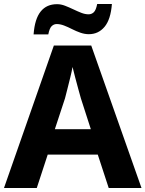

<svg xmlns="http://www.w3.org/2000/svg" viewBox="-20 -946 732 966"><path d="M527 0 472 -168H220L165 0H0L251 -717H439L692 0ZM387 -451Q383 -466 374.5 -496Q366 -526 358 -557.5Q350 -589 345 -609Q341 -586 333.5 -556Q326 -526 319 -498Q312 -470 307 -451L256 -296H437ZM149 -773Q152 -813 161 -841.5Q170 -870 185 -888.5Q200 -907 220.5 -916Q241 -925 267 -925Q287 -925 307.5 -917Q328 -909 349 -899Q370 -889 389 -881.5Q408 -874 426 -874Q441 -874 452 -884.5Q463 -895 469 -926H543Q537 -848 506 -811Q475 -774 427 -774Q406 -774 384.5 -781.5Q363 -789 342.5 -799.5Q322 -810 302.5 -817.5Q283 -825 265 -825Q251 -825 240 -814.5Q229 -804 223 -773Z"/></svg>

Font: Noto Sans Lao Looped
Style: Bold
Weight: 700
Designer: Mark Frömberg, Ben Mitchell
Foundry: The Fontpad Ltd
Version: Version 1.001